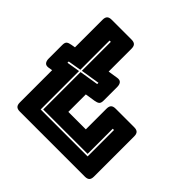

<svg xmlns="http://www.w3.org/2000/svg" viewBox="-180 -892 1064 1064"><g transform="rotate(45 352.5 -360.0)"><path d="M624 0H115Q96 0 87.5 -8.5Q79 -17 79 -36V-289L56 -285Q37 -282 28.5 -292Q20 -302 20 -321V-428Q20 -447 28.5 -454Q37 -461 56 -464L79 -468V-684Q79 -703 87.5 -711.5Q96 -720 115 -720H270Q289 -720 297.5 -711.5Q306 -703 306 -684V-505L364 -514Q383 -517 391.5 -507Q400 -497 400 -478V-371Q400 -352 391.5 -345Q383 -338 364 -335L306 -326V-189H443V-351Q443 -370 451.5 -378.5Q460 -387 479 -387H624Q643 -387 651.5 -378.5Q660 -370 660 -351V-36Q660 -17 651.5 -8.5Q643 0 624 0ZM188 -90H556V-297H546V-100H198V-393L310 -411V-421L198 -403V-630H188V-401L110 -388V-378L188 -391Z"/></g></svg>

Font: Bungee Inline
Style: Regular
Weight: 400
Designer: David Jonathan Ross
Foundry: David Jonathan Ross
Version: Version 1.001;PS 1.0;hotconv 1.0.72;makeotf.lib2.5.5900